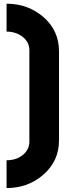

<svg xmlns="http://www.w3.org/2000/svg" viewBox="-20 -874 409 1012"><path d="M14.6 117.2Q14.6 117.2 14.6 -29.3Q65.4 -29.3 99.6 -56.6Q134.8 -85 134.8 -127.9V-609.4Q134.8 -651.4 99.6 -679.7Q64.9 -707 14.6 -707.5V-854.5Q128.4 -854.5 210 -783.2Q291 -711.9 291 -603.5V-133.8Q291 -26.4 210 45.4Q128.9 117.2 14.6 117.2Z"/></svg>

Font: Nova Round
Style: Bold
Weight: 700
Designer: Wojciech Kalinowski "wmk69" (wmk69@o2.pl)
Foundry: Wojciech Kalinowski "wmk69" (wmk69@o2.pl)
Version: Version 3.1.0; 2021-05-23